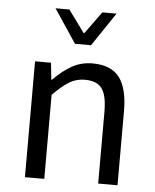

<svg xmlns="http://www.w3.org/2000/svg" viewBox="-52 -758 649 802"><g transform="rotate(5 273.0 -357.0)"><path d="M149.4 -485.8 156.7 -415.5H159.7Q198.7 -455.1 237.3 -476.6Q275.9 -498 322.8 -498Q400.9 -498 435.8 -451.9Q470.7 -405.8 470.7 -310.5V0H389.6V-299.3Q389.6 -346.2 380.6 -373.8Q371.6 -401.4 351.6 -414.3Q331.5 -427.2 296.9 -427.2Q261.2 -427.2 232.4 -409.9Q203.6 -392.6 163.6 -352.5V0H82.5V-485.8ZM206.5 -713.9 273.9 -621.6H277.8L344.7 -713.9H404.3L309.6 -573.2H242.2L148.4 -713.9Z"/></g></svg>

Font: Varta
Style: Regular
Weight: 400
Designer: Joana Correia, Viktoriya Grabowska, Eben Sorkin
Foundry: Sorkin Type
Version: Version 1.003; ttfautohint (v1.3) -l 8 -r 24 -G 200 -x 12 -H